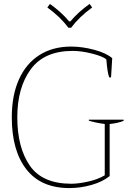

<svg xmlns="http://www.w3.org/2000/svg" viewBox="-20 -947 661 977"><path d="M221 -909 234 -927Q292 -886 332 -838H338Q378 -886 436 -927L449 -909Q383 -861 342 -806H328Q287 -861 221 -909ZM40 -350Q40 -461 76 -542Q112 -623 180 -666.5Q248 -710 342 -710Q399 -710 460 -693.5Q521 -677 551 -651L545 -553H536Q527 -573 521 -645Q504 -660 449.5 -674Q395 -688 350 -688Q205 -688 136.5 -594.5Q68 -501 68 -350Q68 -197 131.5 -104.5Q195 -12 343 -12Q379 -12 428.5 -23Q478 -34 513 -55V-316Q467 -322 432 -333V-338H609V-332Q579 -320 538 -316V-51Q502 -22 446 -6Q390 10 333 10Q189 10 114.5 -85Q40 -180 40 -350Z"/></svg>

Font: Trirong Thin
Style: Regular
Weight: 250
Designer: Katatrad Team
Foundry: CadsonDemak
Version: Version 1.001